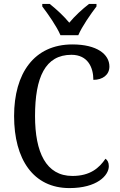

<svg xmlns="http://www.w3.org/2000/svg" viewBox="-20 -951 611 981"><path d="M289 -771H380C399 -816 444 -880 473 -918V-931H435C400 -904 362 -869 334 -835C306 -869 268 -904 234 -931H196V-918C225 -880 270 -816 289 -771ZM335 10C475 10 536 -54 536 -102C536 -121 529 -133 519 -140C487 -93 441 -52 350 -52C215 -52 159 -173 159 -358C159 -556 211 -671 345 -671C429 -671 457 -606 457 -543C505 -543 539 -569 539 -611C539 -674 475 -724 350 -724C154 -724 52 -576 52 -358C52 -137 150 10 335 10Z"/></svg>

Font: Noto Serif Thai SemiCondensed
Style: Regular
Weight: 400
Width: 4
Designer: Monotype Design Team
Foundry: Monotype Imaging Inc.
Version: Version 2.002